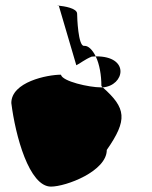

<svg xmlns="http://www.w3.org/2000/svg" viewBox="-20 -684 564 712"><path d="M22 -302C37 -181 88 8 169 8C225 8 376 -49 376 -128C454 -240 448 -283 361 -360H354C311 -360 211 -382 206 -407C155 -407 22 -380 22 -302ZM198 -663C198 -663 198 -664 198 -664C187 -664 189 -663 198 -663ZM198 -663 263 -442C276 -448 295 -464 320 -474C325 -474 330 -475 335 -475C323 -499 308 -514 294 -514H291C270 -514 266 -618 266 -633C266 -654 217 -661 198 -663ZM335 -475C349 -446 356 -405 356 -365L361 -360C442 -366 464 -476 335 -475Z"/></svg>

Font: Ampere
Style: SCSuCnd
Weight: 400
Version: Version 1